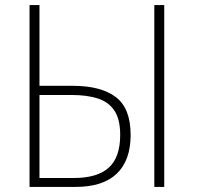

<svg xmlns="http://www.w3.org/2000/svg" viewBox="-20 -734 783 754"><path d="M96 0V-714H135V-397H266Q376 -397 434.5 -353Q493 -309 493 -204Q493 -104 438.5 -52Q384 0 277 0ZM586 0V-714H625V0ZM135 -35H270Q362 -35 407 -75.5Q452 -116 452 -204Q452 -266 429 -300Q406 -334 363.5 -347.5Q321 -361 261 -361H135Z"/></svg>

Font: Noto Sans Disp ExtLt
Style: Regular
Weight: 200
Designer: Monotype Design Team
Foundry: Monotype Imaging Inc.
Version: Version 2.000;GOOG;noto-source:20170915:90ef993387c0